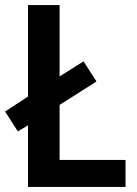

<svg xmlns="http://www.w3.org/2000/svg" viewBox="-22 -734 539 754"><path d="M88 0H471V-106H212V-322L357 -414L306 -493L212 -434V-714H88V-355L-2 -296L48 -218L88 -242Z"/></svg>

Font: Noto Sans Armenian SemiCondensed SemiBold
Style: Regular
Weight: 600
Width: 4
Designer: Monotype Design Team
Foundry: Monotype Imaging Inc.
Version: Version 2.008